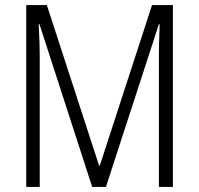

<svg xmlns="http://www.w3.org/2000/svg" viewBox="-20 -734 781 754"><path d="M342 0H396L604 -639H607C605 -583 604 -544 604 -517V0H659V-714H577L372 -84H369L164 -714H83V0H136V-517C136 -545 135 -583 132 -639H135Z"/></svg>

Font: Noto Sans Arabic Cond Light
Style: Regular
Weight: 300
Width: 3
Designer: Monotype Design Team, Nadine Chahine, Nizar Qandah and Khaled Hosny
Foundry: Monotype Imaging Inc.
Version: Version 2.012